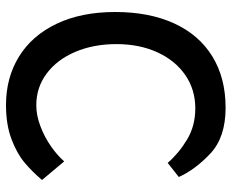

<svg xmlns="http://www.w3.org/2000/svg" viewBox="-86 -679 772 640"><g transform="rotate(90 300.0 -359.0)"><path d="M20 -357Q20 -470.5 58 -553.5Q96 -636.5 168 -680.8Q240 -725 339 -725Q438 -725 492 -674Q546 -623 570 -569L523 -532Q491.5 -568.5 445.8 -596.2Q400 -624 341 -624Q278.5 -624 230 -590.5Q181.5 -557 154.2 -497.2Q127 -437.5 127 -361Q127 -285 152.8 -224.2Q178.5 -163.5 224.8 -128.8Q271 -94 331 -94Q365 -94 401 -107.8Q437 -121.5 467.8 -143Q498.5 -164.5 518 -187L580 -113Q551.5 -79.5 521.2 -54.2Q491 -29 443 -11Q395 7 330 7Q239 7 168.8 -36.2Q98.5 -79.5 59.2 -161.8Q20 -244 20 -357Z"/></g></svg>

Font: JuliaMono
Style: Regular
Weight: 400
Monospace: yes
Designer: cormullion
Foundry: corm
Version: Version 0.055; ttfautohint (v1.8.4)